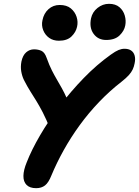

<svg xmlns="http://www.w3.org/2000/svg" viewBox="-20 -968 726 1004"><path d="M169 16Q136 16 119 -1Q102 -18 102.5 -48.5Q103 -79 120 -120Q145 -184 189 -259.5Q233 -335 291.5 -412.5Q350 -490 418 -560Q486 -630 559 -682Q584 -700 600 -706.5Q616 -713 631 -713Q652 -713 665.5 -704Q679 -695 684 -677.5Q689 -660 684 -637Q681 -620 674 -605Q667 -590 653.5 -575Q640 -560 616 -541Q554 -493 498.5 -435Q443 -377 396.5 -313Q350 -249 313 -182.5Q276 -116 249 -51Q234 -13 215.5 1.5Q197 16 169 16ZM292 -255Q275 -255 263 -263Q251 -271 245 -287Q222 -345 203.5 -380.5Q185 -416 169.5 -441Q154 -466 138.5 -490.5Q123 -515 105 -550Q95 -571 91 -595Q87 -619 92 -646Q99 -679 117 -694.5Q135 -710 158 -710Q180 -710 197 -702Q214 -694 224 -665Q238 -626 251.5 -599.5Q265 -573 278 -551Q291 -529 304 -505.5Q317 -482 330.5 -451.5Q344 -421 359 -376Q364 -359 361 -338.5Q358 -318 348.5 -299Q339 -280 324.5 -267.5Q310 -255 292 -255ZM535 -759Q493 -759 469.5 -791Q446 -823 456 -872Q463 -905 490 -926.5Q517 -948 550 -948Q584 -948 604.5 -930.5Q625 -913 632.5 -886.5Q640 -860 635 -835Q630 -807 605.5 -783Q581 -759 535 -759ZM288 -755Q258 -755 237 -770Q216 -785 206 -810Q196 -835 202 -862Q209 -898 233.5 -920Q258 -942 292 -942Q329 -942 350.5 -924Q372 -906 380.5 -880Q389 -854 383 -828Q377 -800 354 -777.5Q331 -755 288 -755Z"/></svg>

Font: Shantell Sans
Style: Bold Italic
Weight: 700
Italic angle: -11°
Designer: Stephen Nixon, Anya Danilova, Shantell Martin
Foundry: Arrow Type
Version: Version 1.011;[c5ecc13dd]